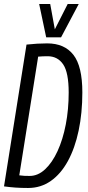

<svg xmlns="http://www.w3.org/2000/svg" viewBox="-20 -926 439 956"><path d="M120 10Q85 10 57 8Q29 6 0 2L112 -704Q167 -710 215 -710Q301 -710 345.5 -653Q390 -596 390 -466Q390 -363 371.5 -275.5Q353 -188 318 -124Q283 -60 233 -25Q183 10 120 10ZM128 -50Q169 -50 204.5 -83Q240 -116 266.5 -173.5Q293 -231 307.5 -306Q322 -381 322 -465Q322 -565 294.5 -605.5Q267 -646 217 -646Q192 -646 170 -644L76 -53Q90 -51 101.5 -50.5Q113 -50 128 -50ZM372 -906 284 -740H210L175 -906H230L253 -780L317 -906Z"/></svg>

Font: Georama Condensed
Style: Italic
Weight: 400
Width: 3
Italic angle: -9°
Designer: Jean-Baptiste Levee
Foundry: Production Type
Version: Version 1.000